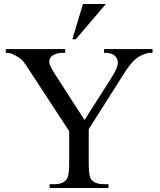

<svg xmlns="http://www.w3.org/2000/svg" viewBox="-20 -943 800 963"><path d="M502 -697H745V-678H731Q718 -678 692 -666.5Q666 -655 645 -632.5Q624 -610 593 -560L425 -295V-121Q425 -57 439 -41Q460 -19 502 -19H524V0H229V-19H253Q297 -19 315 -45Q327 -63 327 -121V-285L136 -577Q103 -629 90.5 -642Q78 -655 40 -673Q29 -678 9 -678V-697H307V-678H292Q269 -678 248 -667Q227 -656 227 -632Q227 -614 259 -566L404 -341L541 -556Q571 -604 571 -628Q571 -642 564 -653.5Q557 -665 543 -671.5Q529 -678 502 -678ZM511 -923 360 -746H343L396 -923Z"/></svg>

Font: MM Ethnic
Style: Regular
Weight: 400
Designer: Khon Soe Zaw Thu
Version: Version 1.00 July 18, 2016, initial release